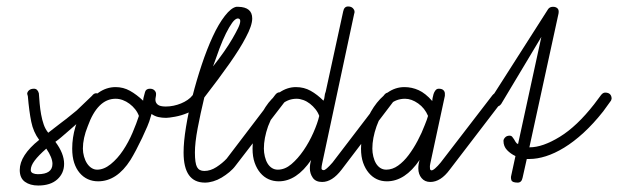

<svg xmlns="http://www.w3.org/2000/svg" viewBox="-20 -571 1909 593"><path d="M66 -274 64 -281Q64 -287 69.5 -292Q75 -297 85 -297Q96 -297 100 -283Q101 -268 102.5 -251Q104 -234 107 -217.5Q110 -201 115 -186.5Q120 -172 129 -161Q136 -166 147 -175Q158 -184 171 -193.5Q184 -203 196 -213Q208 -223 217 -230L264 -275Q270 -283 277 -283Q284 -283 290.5 -277Q297 -271 297 -266Q297 -261 292 -254L242 -211Q223 -194 210 -182.5Q197 -171 187 -162.5Q177 -154 169 -147Q161 -140 151 -133Q178 -97 178 -65Q178 -36 157 -17Q136 2 98 2Q73 2 57 -9.5Q41 -21 41 -46Q41 -91 101 -139Q83 -163 76.5 -195Q70 -227 66 -274ZM142 -65Q142 -84 123 -112Q99 -91 87 -75Q75 -59 75 -46Q75 -39 81.5 -36Q88 -33 97 -33Q142 -33 142 -65Z M575 -277Q581 -285 589 -285Q595 -285 601.5 -278.5Q608 -272 608 -266Q608 -252 593 -241Q578 -230 559 -222Q540 -214 520.5 -210.5Q501 -207 493 -207Q480 -207 469 -209.5Q458 -212 448 -219L445 -209Q442 -197 435 -180.5Q428 -164 419 -145Q410 -126 400.5 -108Q391 -90 383 -77Q341 -11 283 -11Q266 -11 251.5 -17.5Q237 -24 226 -37Q215 -50 209 -68.5Q203 -87 203 -112Q203 -146 213 -179.5Q223 -213 241.5 -240.5Q260 -268 284.5 -285Q309 -302 337 -302Q361 -302 381.5 -290.5Q402 -279 422 -260L423 -268Q425 -277 428 -287Q431 -297 443 -297Q452 -297 457 -292Q462 -287 462 -281Q462 -276 461 -271.5Q460 -267 460 -263Q460 -254 467 -248Q474 -242 492 -242Q504 -242 516 -244.5Q528 -247 539 -251.5Q550 -256 559.5 -262.5Q569 -269 575 -277ZM409 -213Q405 -224 397.5 -233.5Q390 -243 380 -250.5Q370 -258 359 -262Q348 -266 337 -266Q309 -266 287.5 -244.5Q266 -223 251 -181Q236 -144 236 -112Q236 -100 239.5 -87.5Q243 -75 249 -66Q255 -57 263 -52Q271 -47 280 -47Q301 -47 322 -64Q343 -81 360 -106.5Q377 -132 389.5 -161.5Q402 -191 409 -213Z M638 -366Q657 -390 672 -411.5Q687 -433 698 -452Q709 -471 715.5 -484.5Q722 -498 722 -506Q722 -514 714 -514Q706 -513 697 -500.5Q688 -488 678 -468Q668 -448 658 -421.5Q648 -395 638 -366ZM739 -455Q722 -422 689 -375Q656 -328 611 -270Q599 -220 590.5 -175Q582 -130 582 -100Q582 -67 588.5 -55Q595 -43 611 -43Q630 -43 648.5 -55Q667 -67 680 -81L830 -278Q836 -286 844 -286Q851 -286 857 -279Q863 -272 863 -266Q863 -261 859 -256L708 -60Q700 -49 688.5 -39.5Q677 -30 664.5 -22.5Q652 -15 638.5 -11Q625 -7 613 -7Q547 -7 547 -100Q547 -133 554.5 -179Q562 -225 574.5 -274Q587 -323 603 -371Q619 -419 637 -458Q655 -497 674.5 -522Q694 -547 710 -550H716Q759 -549 759 -514Q759 -492 739 -455Z M1040 -536Q1043 -551 1055 -551Q1065 -551 1070 -545.5Q1075 -540 1075 -535Q1075 -530 1074 -529L975 -66Q973 -57 973 -51Q973 -46 979.5 -45.5Q986 -45 1007 -69L1166 -277Q1172 -285 1179 -285Q1186 -285 1192.5 -278.5Q1199 -272 1199 -266Q1199 -260 1194 -256L1035 -47Q1006 -9 975 -9Q955 -9 946 -22Q937 -35 937 -51Q937 -64 941 -77Q896 -11 841 -11Q824 -11 809.5 -17.5Q795 -24 784 -37Q773 -50 766.5 -68.5Q760 -87 760 -112Q760 -146 771 -179.5Q782 -213 800 -240.5Q818 -268 842.5 -285Q867 -302 894 -302Q919 -302 939.5 -290.5Q960 -279 979 -260Q982 -266 982.5 -273.5Q983 -281 986 -288ZM966 -213Q962 -224 954.5 -233.5Q947 -243 937.5 -250.5Q928 -258 917 -262Q906 -266 896 -266Q867 -266 845.5 -244.5Q824 -223 808 -181Q795 -144 795 -112Q795 -100 798 -87.5Q801 -75 806.5 -66Q812 -57 820 -52Q828 -47 838 -47Q860 -47 880 -64Q900 -81 917.5 -106.5Q935 -132 948 -161.5Q961 -191 966 -213Z M1501 -277Q1508 -285 1514 -285Q1520 -285 1527 -279Q1534 -273 1534 -266Q1534 -260 1529 -256L1369 -47Q1341 -9 1309 -9Q1292 -9 1282 -21Q1272 -33 1272 -51Q1272 -64 1276 -77Q1231 -11 1175 -11Q1158 -11 1144 -17.5Q1130 -24 1119 -37Q1108 -50 1101.5 -68.5Q1095 -87 1095 -112Q1095 -146 1105.5 -179.5Q1116 -213 1134.5 -240.5Q1153 -268 1177 -285Q1201 -302 1229 -302Q1252 -302 1273 -292.5Q1294 -283 1315 -259Q1315 -262 1316 -268Q1317 -274 1319 -280.5Q1321 -287 1325 -292Q1329 -297 1335 -297Q1345 -297 1349.5 -292.5Q1354 -288 1354 -282Q1354 -276 1354 -275L1309 -66Q1307 -58 1308 -51Q1308 -46 1312 -45Q1316 -44 1324 -51Q1332 -58 1341 -69ZM1292 -185Q1296 -195 1298 -200.5Q1300 -206 1302 -213Q1292 -237 1271.5 -251.5Q1251 -266 1231 -266Q1201 -266 1179.5 -244.5Q1158 -223 1143 -181Q1130 -144 1130 -112Q1130 -100 1133 -87.5Q1136 -75 1141.5 -66Q1147 -57 1155 -52Q1163 -47 1173 -47Q1192 -47 1209.5 -59.5Q1227 -72 1242 -92Q1257 -112 1270 -136.5Q1283 -161 1292 -185Z M1594 -22Q1591 -7 1579 -7Q1562 -7 1559.5 -14.5Q1557 -22 1559 -29L1572 -89Q1557 -96 1546 -107.5Q1535 -119 1535 -136Q1535 -141 1540 -146.5Q1545 -152 1554 -152Q1559 -152 1562 -148.5Q1565 -145 1567.5 -141Q1570 -137 1572.5 -132.5Q1575 -128 1580 -126L1652 -457L1528 -250Q1522 -242 1515 -242Q1508 -242 1502 -248Q1496 -254 1496 -261Q1496 -266 1500 -272L1673 -543Q1678 -550 1688 -550Q1697 -550 1702 -545Q1707 -540 1705 -529L1615 -116H1616Q1656 -116 1709 -148.5Q1762 -181 1815 -249L1836 -277Q1842 -285 1849 -285Q1859 -285 1864 -280Q1869 -275 1869 -266Q1868 -260 1864 -256L1843 -227Q1813 -189 1782.5 -161Q1752 -133 1722.5 -115Q1693 -97 1666 -88.5Q1639 -80 1616 -80H1607Z"/></svg>

Font: Gruenewald VA
Style: Regular
Weight: 400
Designer: Peter Wiegel
Foundry: Peter Wiegel, nach dem Schriftentwurf von Dr. H. Gr¸newald
Version: Version 0.007